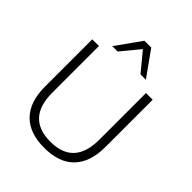

<svg xmlns="http://www.w3.org/2000/svg" viewBox="-256 -1082 1236 1236"><g transform="rotate(45 362.0 -464.0)"><path d="M362 8Q227 8 157 -64.5Q87 -137 87 -275V-705H148V-280Q148 -48 362 -48Q576 -48 576 -280V-705H637V-275Q637 -137 567 -64.5Q497 8 362 8ZM209 -765 331 -936H393L515 -765H466L362 -891L258 -765Z"/></g></svg>

Font: Nunito Sans Light
Style: Regular
Weight: 300
Designer: Vernon Adams
Foundry: Vernon Adams
Version: Version 3.101; ttfautohint (v1.8.4.7-5d5b);gftools[0.9.27]